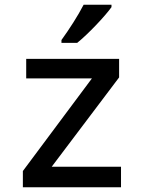

<svg xmlns="http://www.w3.org/2000/svg" viewBox="-20 -786 603 806"><path d="M238 -618V-606H304C350 -643 421 -718 448 -756V-766H331C308 -721 270 -662 238 -618ZM76 0H488V-86H197L480 -461V-539H90V-457H366L76 -68Z"/></svg>

Font: Noto Sans Mono SemiCondensed Medium
Style: Regular
Weight: 500
Width: 4
Designer: Monotype Design Team
Foundry: Monotype Imaging Inc.
Version: Version 2.014